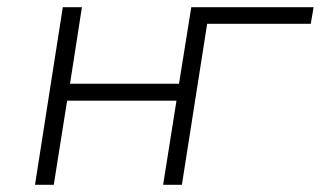

<svg xmlns="http://www.w3.org/2000/svg" viewBox="-20 -512 889 532"><path d="M77 0 154 -492H207L174 -280H476L510 -492H849L841 -446H554L484 0H432L469 -233H166L129 0Z"/></svg>

Font: Nunito Sans 7pt SemiExpanded ExtraLight
Style: Italic
Weight: 250
Width: 6
Italic angle: -9°
Designer: Vernon Adams
Foundry: Vernon Adams
Version: Version 3.101;gftools[0.9.27]